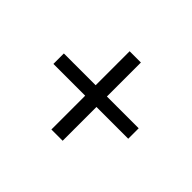

<svg xmlns="http://www.w3.org/2000/svg" viewBox="-95 -650 675 675"><g transform="rotate(45 243.0 -312.5)"><path d="M215 -118V-286H57V-338H215V-507H271V-338H429V-286H271V-118Z"/></g></svg>

Font: Bricolage Grotesque 48pt ExtraLight
Style: Regular
Weight: 200
Designer: Mathieu Triay
Foundry: Atelier Triay
Version: Version 1.000; ttfautohint (v1.8.4.7-5d5b);gftools[0.9.32]